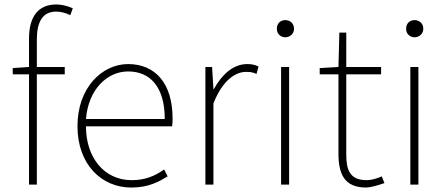

<svg xmlns="http://www.w3.org/2000/svg" viewBox="-20 -827 1998 860"><path d="M306 -790C281 -801 255 -807 232 -807C156 -807 110 -758 110 -655V-527L37 -522V-494H110V0H145V-494H270V-527H145V-650C145 -729 171 -775 231 -775C251 -775 273 -770 295 -759Z M568 13C646 13 691 -13 731 -37L715 -68C675 -39 630 -20 570 -20C446 -20 365 -122 365 -261H751C753 -274 753 -286 753 -297C753 -453 676 -540 554 -540C437 -540 327 -434 327 -262C327 -90 435 13 568 13ZM365 -294C376 -427 460 -507 554 -507C653 -507 718 -437 718 -294Z M900 0H936V-364C977 -468 1035 -505 1082 -505C1103 -505 1112 -503 1129 -496L1138 -529C1120 -538 1105 -540 1087 -540C1024 -540 973 -492 938 -428H936L930 -527H900Z M1239 0H1275V-527H1239ZM1258 -660C1278 -660 1297 -675 1297 -698C1297 -723 1278 -737 1258 -737C1237 -737 1220 -723 1220 -698C1220 -675 1237 -660 1258 -660Z M1620 13C1638 13 1671 4 1702 -7L1690 -37C1671 -28 1643 -20 1623 -20C1546 -20 1531 -67 1531 -135V-494H1687V-527H1531V-681H1500L1496 -527L1412 -522V-494H1496V-140C1496 -48 1522 13 1620 13Z M1818 0H1854V-527H1818ZM1837 -660C1857 -660 1876 -675 1876 -698C1876 -723 1857 -737 1837 -737C1816 -737 1799 -723 1799 -698C1799 -675 1816 -660 1837 -660Z"/></svg>

Font: Noto Sans Japanese Thin
Style: Regular
Weight: 100
Designer: Ryoko NISHIZUKA (kana & ideographs); Paul D. Hunt (Latin, Greek & Cyrillic); Wenlong ZHANG (bopomofo); Sandoll Communica
Foundry: Adobe Systems Incorporated
Version: Version 1.000;PS 1;hotconv 1.0.78;makeotf.lib2.5.61930